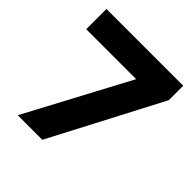

<svg xmlns="http://www.w3.org/2000/svg" viewBox="-183 -808 940 940"><g transform="rotate(45 287.5 -337.5)"><path d="M82.5 0 367.5 -535H21.7V-675H553.3V-575L252.5 0Z"/></g></svg>

Font: Funnel Display ExtraBold
Style: Regular
Weight: 800
Designer: NORD ID, Kristian Moeller
Foundry: Dicotype
Version: Version 1.000